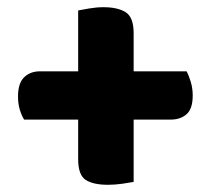

<svg xmlns="http://www.w3.org/2000/svg" viewBox="-20 -554 585 533"><path d="M351 -356H498Q504 -345 509.5 -327Q515 -309 515 -289Q515 -252 498 -237Q481 -222 454 -222H351V-49Q341 -47 320 -44Q299 -41 280 -41Q239 -41 218 -54.5Q197 -68 197 -112V-222H47Q40 -233 35 -249.5Q30 -266 30 -286Q30 -323 47 -339.5Q64 -356 91 -356H197V-525Q207 -527 227.5 -530.5Q248 -534 267 -534Q307 -534 329 -520Q351 -506 351 -462Z"/></svg>

Font: Baloo Tammudu 2 ExtraBold
Style: Regular
Weight: 800
Designer: Maithili Shingre, Omkar Shende and Ek Type
Foundry: Ek Type
Version: Version 1.640;hotconv 1.0.111;makeotfexe 2.5.65597; ttfautoh